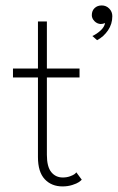

<svg xmlns="http://www.w3.org/2000/svg" viewBox="-20 -656 422 688"><path d="M344.5 -636.5Q360.5 -636.5 371.5 -625.2Q382.5 -614 382.5 -598Q382.5 -570 367 -547.2Q351.5 -524.5 328 -512L311 -527Q326.5 -534 340.2 -546.5Q354 -559 356.5 -573.5Q349 -570 341 -570Q328 -570.5 318.5 -580.2Q309 -590 309 -601.5Q309 -617.5 319 -627Q329 -636.5 344.5 -636.5ZM26.5 -410.5H116V-579H148V-410.5H265V-378.5H148V-101Q148 -58.5 163.8 -39.2Q179.5 -20 205 -20Q219 -20 230.8 -24.2Q242.5 -28.5 247 -32Q251.5 -35.5 253.5 -38.5L273 -12Q269 -8 262.2 -3.2Q255.5 1.5 239.2 6.8Q223 12 204 12Q164.5 12 140.2 -14Q116 -40 116 -93V-378.5H26.5Z"/></svg>

Font: League Spartan ExtraLight
Style: Regular
Weight: 200
Foundry: The League of Moveable Type
Version: Version 2.002